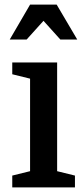

<svg xmlns="http://www.w3.org/2000/svg" viewBox="-20 -810 365 830"><path d="M110 -470 33 -489V-540H227V-70L304 -51V0H33V-51L110 -70ZM314 -639 225 -790H110L22 -639H95L168 -720L241 -639Z"/></svg>

Font: Domine SemiBold
Style: Regular
Weight: 600
Designer: Pablo Impallari, Rodrigo Fuenzalida, Brenda Gallo
Foundry: Pablo Impallari, Rodrigo Fuenzalida, Brenda Gallo
Version: Version 2.000